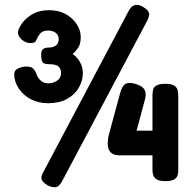

<svg xmlns="http://www.w3.org/2000/svg" viewBox="-20 -757 812 811"><path d="M183 27Q168 18 161 9.5Q154 1 155 -9Q156 -19 164 -32L523 -710Q531 -725 540 -731Q549 -737 559.5 -736.5Q570 -736 584 -728Q598 -720 604.5 -711.5Q611 -703 610 -693.5Q609 -684 602 -670L241 11Q234 23 226 29Q218 35 207.5 34Q197 33 183 27ZM183 -321Q143 -321 111 -337.5Q79 -354 60 -382Q41 -410 40 -441Q40 -457 50 -464Q60 -471 72 -473.5Q84 -476 89 -476Q111 -476 119 -468.5Q127 -461 130 -453Q132 -447 137.5 -435.5Q143 -424 154.5 -414.5Q166 -405 185 -405Q205 -405 221.5 -416.5Q238 -428 238 -449Q238 -464 228.5 -475Q219 -486 184 -486Q170 -486 162 -492Q154 -498 154 -525Q154 -546 163.5 -551Q173 -556 184 -556Q206 -556 217 -565.5Q228 -575 228 -592Q228 -609 215 -618.5Q202 -628 184 -628Q171 -628 162.5 -624.5Q154 -621 149 -614.5Q144 -608 139 -600Q136 -591 131 -583Q126 -575 108 -575Q89 -575 72 -589.5Q55 -604 56 -623Q58 -637 73.5 -659Q89 -681 117.5 -697.5Q146 -714 187 -714Q228 -714 257.5 -697.5Q287 -681 304 -655Q321 -629 321 -600Q321 -570 309 -553.5Q297 -537 287 -529Q306 -516 318 -494.5Q330 -473 330 -449Q330 -417 313 -387Q296 -357 263 -339Q230 -321 183 -321ZM678 8Q653 8 641.5 0.5Q630 -7 627 -18Q624 -29 624 -39V-101H482Q459 -101 447 -114Q435 -127 435 -151Q435 -159 436 -167Q437 -175 439 -185L487 -362Q495 -393 509 -402Q523 -411 551 -403Q571 -397 581.5 -388.5Q592 -380 594.5 -366.5Q597 -353 591 -332L557 -205H624V-354Q624 -366 626.5 -377.5Q629 -389 641 -396Q653 -403 679 -403Q705 -403 716.5 -395Q728 -387 730.5 -375.5Q733 -364 733 -351V-38Q733 -29 730.5 -18Q728 -7 716.5 0.5Q705 8 678 8Z"/></svg>

Font: Fredoka Light SemiBold
Style: Regular
Weight: 600
Version: Version 2.001